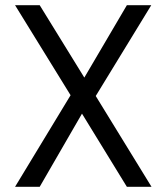

<svg xmlns="http://www.w3.org/2000/svg" viewBox="-20 -720 642 740"><path d="M38 0 252 -353 38 -700H133L305 -421L469 -700H563L349 -350L564 0H469L296 -282L133 0Z"/></svg>

Font: DVN - DM Sans
Style: Regular
Weight: 400
Designer: Colophon Foundry, Jonny Pinhorn
Foundry: Colophon Foundry
Version: Version 4.004;gftools[0.9.30]